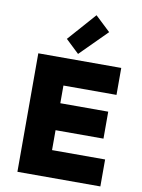

<svg xmlns="http://www.w3.org/2000/svg" viewBox="-102 -1032 815 1101"><g transform="rotate(10 305.5 -481.5)"><path d="M78 0V-690H561V-533H252V-430H531V-273H252V-157H561V0ZM225 -800 369 -963 457 -880 303 -726Z"/></g></svg>

Font: Oxanium ExtraBold
Style: Regular
Weight: 800
Designer: Severin Meyer
Version: Version 2.000